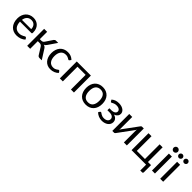

<svg xmlns="http://www.w3.org/2000/svg" viewBox="348 -2307 4058 4058"><g transform="rotate(45 2377.5 -278.0)"><path d="M409.5 -308.5Q409.5 -339.5 400.8 -365.2Q392 -391 375.2 -409.8Q358.5 -428.5 334.5 -438.8Q310.5 -449 280 -449Q216 -449 178.8 -411.8Q141.5 -374.5 132.5 -308.5ZM481.5 -71Q465 -51 442 -36.2Q419 -21.5 392.8 -12Q366.5 -2.5 338.5 2.2Q310.5 7 283 7Q230.5 7 186.2 -10.8Q142 -28.5 109.8 -62.8Q77.5 -97 59.5 -147.5Q41.5 -198 41.5 -263.5Q41.5 -316.5 57.8 -362.5Q74 -408.5 104.5 -442.2Q135 -476 179 -495.2Q223 -514.5 278 -514.5Q323.5 -514.5 362.2 -499.2Q401 -484 429.2 -455.2Q457.5 -426.5 473.5 -384.2Q489.5 -342 489.5 -288Q489.5 -267 485 -260Q480.5 -253 468 -253H129.5Q131 -205 142.8 -169.5Q154.5 -134 175.5 -110.2Q196.5 -86.5 225.5 -74.8Q254.5 -63 290.5 -63Q324 -63 348.2 -70.8Q372.5 -78.5 390 -87.5Q407.5 -96.5 419.2 -104.2Q431 -112 439.5 -112Q450.5 -112 456.5 -103.5Z M906 -481.5Q913 -492.5 924.5 -499.5Q936 -506.5 949 -506.5H1018.5L887 -313.5Q875 -295 862 -283.2Q849 -271.5 830 -265Q854 -258.5 870.5 -244.8Q887 -231 900 -209.5L1033 0H971Q947 0 934 -8Q921 -16 911.5 -31L813 -188.5Q789.5 -227.5 742.5 -227.5H688V0.5H598.5V-506.5H688V-287.5H736Q776 -287.5 798.5 -321.5Z M1448.5 -416.5Q1444.5 -411 1440.5 -408Q1436.5 -405 1429.5 -405Q1422 -405 1413 -411.2Q1404 -417.5 1390.8 -425Q1377.5 -432.5 1358.2 -438.8Q1339 -445 1311 -445Q1273.5 -445 1245 -431.8Q1216.5 -418.5 1197.2 -393.5Q1178 -368.5 1168.2 -333Q1158.5 -297.5 1158.5 -253.5Q1158.5 -207.5 1169 -171.8Q1179.5 -136 1198.8 -111.8Q1218 -87.5 1245.2 -74.8Q1272.5 -62 1306.5 -62Q1339 -62 1360 -69.8Q1381 -77.5 1394.8 -87Q1408.5 -96.5 1417.8 -104.2Q1427 -112 1436 -112Q1447 -112 1453 -103.5L1478 -71Q1461.5 -50.5 1440.5 -36Q1419.5 -21.5 1395.2 -11.8Q1371 -2 1344.5 2.5Q1318 7 1290.5 7Q1243 7 1202.2 -10.5Q1161.5 -28 1131.5 -61.2Q1101.5 -94.5 1084.5 -143Q1067.5 -191.5 1067.5 -253.5Q1067.5 -310 1083.2 -358Q1099 -406 1129.2 -440.8Q1159.5 -475.5 1203.8 -495Q1248 -514.5 1305.5 -514.5Q1359 -514.5 1399.8 -497.2Q1440.5 -480 1472 -448.5Z M1995.5 0H1906V-438.5H1663V0H1573.5V-506.5H1995.5Z M2350 -514.5Q2405.5 -514.5 2450 -496Q2494.5 -477.5 2526 -443.5Q2557.5 -409.5 2574.2 -361.2Q2591 -313 2591 -253.5Q2591 -193.5 2574.2 -145.5Q2557.5 -97.5 2526 -63.5Q2494.5 -29.5 2450 -11.2Q2405.5 7 2350 7Q2294 7 2249.2 -11.2Q2204.5 -29.5 2173 -63.5Q2141.5 -97.5 2124.8 -145.5Q2108 -193.5 2108 -253.5Q2108 -313 2124.8 -361.2Q2141.5 -409.5 2173 -443.5Q2204.5 -477.5 2249.2 -496Q2294 -514.5 2350 -514.5ZM2350 -62.5Q2425 -62.5 2462 -112.8Q2499 -163 2499 -253Q2499 -343.5 2462 -394Q2425 -444.5 2350 -444.5Q2312 -444.5 2283.8 -431.5Q2255.5 -418.5 2236.8 -394Q2218 -369.5 2208.8 -333.8Q2199.5 -298 2199.5 -253Q2199.5 -163 2236.8 -112.8Q2274 -62.5 2350 -62.5Z M2661.5 -454.5Q2690 -481.5 2730.8 -498Q2771.5 -514.5 2829 -514.5Q2875 -514.5 2910 -503.2Q2945 -492 2968.8 -473.5Q2992.5 -455 3004.8 -431.2Q3017 -407.5 3017 -382Q3017 -367 3012.2 -350.5Q3007.5 -334 2996.5 -319Q2985.5 -304 2968 -291Q2950.5 -278 2924.5 -270Q2973 -255.5 3000.8 -223.5Q3028.5 -191.5 3028.5 -145Q3028.5 -110 3012.5 -81.8Q2996.5 -53.5 2969.5 -33.8Q2942.5 -14 2906.8 -3.5Q2871 7 2832 7Q2807.5 7 2782.2 2.5Q2757 -2 2733 -11.8Q2709 -21.5 2687.8 -36Q2666.5 -50.5 2650 -71L2675 -103.5Q2681 -112 2692 -112Q2701 -112 2711.2 -104.2Q2721.5 -96.5 2736.5 -87Q2751.5 -77.5 2773.2 -69.8Q2795 -62 2826.5 -62Q2854 -62 2875.8 -68.8Q2897.5 -75.5 2912.5 -87.5Q2927.5 -99.5 2935.5 -116Q2943.5 -132.5 2943.5 -152Q2943.5 -189.5 2912.2 -212.5Q2881 -235.5 2817.5 -235.5H2760V-294.5H2817.5Q2845 -294.5 2867 -300.2Q2889 -306 2904.5 -316Q2920 -326 2928 -340.2Q2936 -354.5 2936 -371Q2936 -386 2929.2 -399.5Q2922.5 -413 2908.8 -423Q2895 -433 2874.5 -439Q2854 -445 2826.5 -445Q2796.5 -445 2775.8 -439Q2755 -433 2740.8 -426Q2726.5 -419 2717.5 -413Q2708.5 -407 2702 -407Q2695.5 -407 2691.2 -409.5Q2687 -412 2682 -420Z M3577 -506.5V0H3488V-344Q3488 -354 3489 -365.5Q3490 -377 3491.5 -388.5Q3487 -378.5 3482.5 -370Q3478 -361.5 3473 -354.5L3228.5 -22Q3223 -14 3214.8 -6.8Q3206.5 0.5 3196.5 0.5H3142.5V-506H3232V-162Q3232 -152.5 3231 -141.2Q3230 -130 3228.5 -118.5Q3233 -128 3237.5 -136.2Q3242 -144.5 3246.5 -151.5L3491 -484Q3496.5 -492 3505 -499.2Q3513.5 -506.5 3523.5 -506.5Z M4232.5 -67.5V147Q4232.5 160 4225.2 167.2Q4218 174.5 4206.5 174.5H4152V0H3718V-506.5H3807.5V-67.5H4050.5V-506.5H4140V-67.5Z M4416.5 -506.5V0H4327.5V-506.5ZM4435.5 -665.5Q4435.5 -652.5 4430.2 -641.2Q4425 -630 4416.2 -621.2Q4407.5 -612.5 4395.8 -607.5Q4384 -602.5 4371 -602.5Q4358 -602.5 4346.8 -607.5Q4335.5 -612.5 4327 -621.2Q4318.5 -630 4313.5 -641.2Q4308.5 -652.5 4308.5 -665.5Q4308.5 -678.5 4313.5 -690.2Q4318.5 -702 4327 -710.8Q4335.5 -719.5 4346.8 -724.5Q4358 -729.5 4371 -729.5Q4384 -729.5 4395.8 -724.5Q4407.5 -719.5 4416.2 -710.8Q4425 -702 4430.2 -690.2Q4435.5 -678.5 4435.5 -665.5Z M4662.5 -506.5V0H4573V-506.5ZM4599 -644.5Q4599 -633 4594.5 -623Q4590 -613 4582 -605.5Q4574 -598 4563.8 -593.5Q4553.5 -589 4542 -589Q4530.5 -589 4520.5 -593.5Q4510.5 -598 4502.8 -605.5Q4495 -613 4490.5 -623Q4486 -633 4486 -644.5Q4486 -656 4490.5 -666.5Q4495 -677 4502.8 -684.8Q4510.5 -692.5 4520.5 -697Q4530.5 -701.5 4542 -701.5Q4553.5 -701.5 4563.8 -697Q4574 -692.5 4582 -684.8Q4590 -677 4594.5 -666.5Q4599 -656 4599 -644.5ZM4755 -644.5Q4755 -633 4750.5 -623Q4746 -613 4738.2 -605.5Q4730.5 -598 4720 -593.5Q4709.5 -589 4698 -589Q4686.5 -589 4676.2 -593.5Q4666 -598 4658.5 -605.5Q4651 -613 4646.5 -623Q4642 -633 4642 -644.5Q4642 -656 4646.5 -666.5Q4651 -677 4658.5 -684.8Q4666 -692.5 4676.2 -697Q4686.5 -701.5 4698 -701.5Q4709.5 -701.5 4720 -697Q4730.5 -692.5 4738.2 -684.8Q4746 -677 4750.5 -666.5Q4755 -656 4755 -644.5Z"/></g></svg>

Font: Lato-Regular
Style: Regular
Weight: 400
Designer: Lukasz Dziedzic with Adam Twardoch and Botio Nikoltchev
Foundry: tyPoland Lukasz Dziedzic
Version: Version 2.015; 2015-08-06; http://www.latofonts.com/